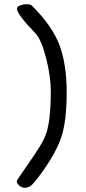

<svg xmlns="http://www.w3.org/2000/svg" viewBox="-20 -813 404 907"><path d="M174 7Q138 56 125 65Q112 74 97.5 74Q83 74 71 63.5Q59 53 59 42Q59 39 113.5 -39Q168 -117 187 -155Q206 -193 213 -251.5Q220 -310 220 -381.5Q220 -453 197.5 -539.5Q175 -626 148 -655Q60 -746 60 -772Q60 -781 74.5 -787Q89 -793 107.5 -793Q126 -793 133 -784Q228 -689 261.5 -598.5Q295 -508 295 -376Q295 -244 270.5 -168Q246 -92 174 7Z"/></svg>

Font: Patrick Hand
Style: Regular
Weight: 400
Designer: Patrick Wagesreiter
Foundry: Patrick Wagesreiter
Version: Version 1.003;PS 001.003;hotconv 1.0.70;makeotf.lib2.5.58329